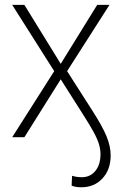

<svg xmlns="http://www.w3.org/2000/svg" viewBox="-20 -566 509 792"><path d="M315.4 206.5Q291 206.5 275.4 199.7L277.3 159.2Q296.9 165 317.4 165Q352.1 165 373.3 139.2Q394.5 113.3 394.5 70.3Q394.5 49.8 388.2 28.6Q381.8 7.3 366 -21.7Q350.1 -50.8 322.3 -94.2L230.5 -238.8L80.6 0H30.3L203.6 -272.5L30.3 -545.9H80.6L230.5 -302.7L380.9 -545.9H431.6L256.8 -272.5L357.4 -115.2Q401.9 -46.4 419.2 -4.4Q436.5 37.6 436.5 75.2Q436.5 133.3 402.8 169.9Q369.1 206.5 315.4 206.5Z"/></svg>

Font: Inter Extra Light
Style: Regular
Weight: 200
Designer: Rasmus Andersson
Foundry: rsms
Version: Version 4.000;git-3c8e0fc